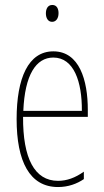

<svg xmlns="http://www.w3.org/2000/svg" viewBox="-20 -744 420 774"><path d="M191 -724C171 -724 165 -706 165 -690C165 -672 173 -656 190 -656C206 -656 216 -670 216 -691C216 -707 210 -724 191 -724ZM195 -537C94 -537 47 -429 47 -264C47 -94 99 10 214 10C255 10 290 -3 318 -22V-52C283 -27 249 -15 214 -15C119 -15 72 -106 73 -273H334V-301C334 -421 300 -537 195 -537ZM195 -512C278 -512 311 -414 310 -297H74C80 -442 125 -512 195 -512Z"/></svg>

Font: Noto Sans Arabic UI XCn Th
Style: Regular
Weight: 100
Width: 2
Designer: Monotype Design Team, Nadine Chahine and Nizar Qandah
Foundry: Monotype Imaging Inc.
Version: Version 2.010